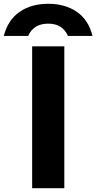

<svg xmlns="http://www.w3.org/2000/svg" viewBox="-93 -995 509 1015"><path d="M77 -750H247V0H77ZM396 -805H266Q253 -836 227 -853Q201 -870 162 -870Q122 -870 95.5 -853Q69 -836 56 -805H-73Q-51 -890 11 -932.5Q73 -975 162 -975Q251 -975 313 -932.5Q375 -890 396 -805Z"/></svg>

Font: Unbounded Medium
Style: Regular
Weight: 500
Designer: Luke Prowse, Jean-Baptiste Morizot, Fátima Lázaro, Florian Runge
Foundry: NaN
Version: Version 1.700